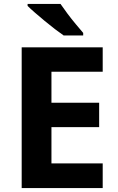

<svg xmlns="http://www.w3.org/2000/svg" viewBox="-20 -954 600 974"><path d="M501 0H90V-714H501V-590H241V-433H483V-309H241V-125H501ZM287 -934Q302 -912 322.5 -884.5Q343 -857 364.5 -831.5Q386 -806 402 -787V-774H303Q284 -787 258.5 -806.5Q233 -826 206.5 -848Q180 -870 157 -890Q134 -910 120 -924V-934Z"/></svg>

Font: Noto Sans Adlam Unjoined
Style: Bold
Weight: 700
Version: Version 3.001